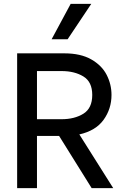

<svg xmlns="http://www.w3.org/2000/svg" viewBox="-20 -977 646 997"><path d="M314 -700Q399 -700 454 -668.5Q509 -637 534 -588Q559 -539 559 -484Q559 -412 518 -355Q477 -298 392 -279L568 0H456L287 -271H172V0H69V-700ZM300 -358Q367 -358 413 -386.5Q459 -415 459 -484Q459 -552 413 -580Q367 -608 300 -608H172V-358ZM248 -773 347 -957H454L331 -773Z"/></svg>

Font: Lopes Sans Medium
Style: Regular
Weight: 500
Designer: Gabriel Lam, Diego Maldonado
Foundry: TypeRant, Foresti Design
Version: Version 4.000